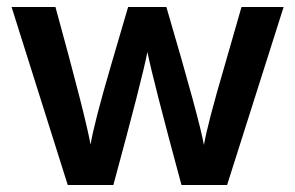

<svg xmlns="http://www.w3.org/2000/svg" viewBox="-20 -527 841 547"><path d="M303 0H173L13 -507H138Q224 -194 238 -115Q248 -176 296 -340L345 -507H454Q548 -187 561 -114Q571 -173 620 -340L668 -507H788L627 0H497Q415 -303 400 -379Q385 -302 303 0Z"/></svg>

Font: Hind Colombo SemiBold
Style: Regular
Weight: 600
Designer: Jyotish Sonowal, Aditi Pimprikar
Foundry: Indian Type Foundry
Version: Version 1.000;PS 1.0;hotconv 1.0.86;makeotf.lib2.5.63406; tt